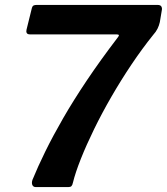

<svg xmlns="http://www.w3.org/2000/svg" viewBox="-20 -762 680 782"><path d="M621 -742Q634 -742 637.5 -735Q641 -728 639 -720L631 -672Q628 -658 621.5 -645Q615 -632 604 -620Q559 -564 516 -500Q473 -436 434 -368.5Q395 -301 363.5 -236.5Q332 -172 309.5 -115.5Q287 -59 277 -18Q275 -8 271 -4Q267 0 258 0H126Q116 0 112 -8Q108 -16 112 -29Q134 -83 165 -146Q196 -209 237.5 -281Q279 -353 334 -435Q389 -517 460 -610Q465 -616 464 -619Q463 -622 454 -622H102Q92 -622 89 -627.5Q86 -633 88 -641L110 -730Q112 -737 116.5 -739.5Q121 -742 130 -742Z"/></svg>

Font: Libre Franklin Thin SemiBold
Style: Italic
Weight: 600
Italic angle: -8°
Version: Version 3.000